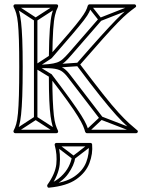

<svg xmlns="http://www.w3.org/2000/svg" viewBox="-20 -608 658 888"><path d="M153 -518H137V-300Q137 -300 137 -300Q137 -300 137 -300V-62H153V-300Q153 -300 153 -300Q153 -300 153 -300ZM442 -57 454 -67 306 -260Q306 -260 306 -260Q306 -260 306 -260Q289 -283 272.5 -293.5Q256 -304 227.5 -307Q199 -310 145 -308Q137 -308 137.5 -300Q138 -292 145 -292Q185 -293 210 -295.5Q235 -298 251 -304Q267 -310 280 -321.5Q293 -333 309 -352Q309 -352 309 -352Q309 -352 309 -352L449 -513L437 -523L297 -362Q297 -362 297 -362Q297 -362 297 -362Q282 -345 270 -334.5Q258 -324 243.5 -319Q229 -314 206 -311.5Q183 -309 145 -308Q137 -308 137.5 -300Q138 -292 145 -292Q195 -294 221.5 -291.5Q248 -289 263 -280Q278 -271 294 -250Q294 -250 294 -250Q294 -250 294 -250ZM218 -338 210 -352 141 -307Q137 -304 137 -299.5Q137 -295 141 -293L210 -251L218 -265L149 -307Q145 -309 145 -300Q145 -291 149 -293ZM237 7 245 -7 149 -69Q148 -70 145.5 -70Q143 -70 141 -69L46 -7L54 7L149 -55Q151 -57 145 -57Q139 -57 141 -55ZM54 -587 46 -573 141 -511Q143 -510 145.5 -510Q148 -510 149 -511L245 -573L237 -587L141 -525Q139 -524 145 -524Q151 -524 149 -525ZM606 7 612 -7 451 -69Q449 -71 447 -70.5Q445 -70 443 -68L377 -6L387 6L453 -56Q455 -58 449 -57Q443 -56 445 -55ZM400 -585 388 -575 437 -513Q439 -511 441.5 -510.5Q444 -510 446 -511L604 -573L598 -587L440 -525Q438 -524 444.5 -522.5Q451 -521 449 -523ZM342 -302 340 -318Q308 -316 275.5 -313.5Q243 -311 210.5 -310Q178 -309 145 -308V-292Q178 -293 210.5 -294Q243 -295 276 -297.5Q309 -300 342 -302ZM50 8H241Q246 8 248 4Q250 0 248 -4Q242 -16 237 -32Q232 -48 229 -75.5Q226 -103 224 -147Q222 -191 222 -258L208 -253Q260 -186 291.5 -142Q323 -98 340 -70.5Q357 -43 364 -26.5Q371 -10 374 2Q375 4 377 6Q379 8 382 8H609Q615 8 617 2.5Q619 -3 614 -6Q598 -19 578 -37Q558 -55 528.5 -87Q499 -119 455.5 -174Q412 -229 347 -315V-305Q414 -382 456.5 -429.5Q499 -477 525.5 -504Q552 -531 570 -546Q588 -561 606 -574Q611 -577 609 -582.5Q607 -588 601 -588H394Q391 -588 389 -586Q387 -584 386 -582Q383 -570 376 -556.5Q369 -543 351.5 -519.5Q334 -496 299.5 -455.5Q265 -415 208 -350L222 -345Q223 -426 226 -470.5Q229 -515 234.5 -538Q240 -561 248 -576Q250 -581 248 -584.5Q246 -588 241 -588H50Q46 -588 43.5 -584.5Q41 -581 43 -576Q50 -563 55 -546Q60 -529 63 -500Q66 -471 67.5 -422.5Q69 -374 69 -299Q69 -218 67.5 -166.5Q66 -115 63 -83.5Q60 -52 55 -34.5Q50 -17 43 -4Q41 0 43.5 4Q46 8 50 8ZM50 -8 57 4Q64 -10 69 -28Q74 -46 77.5 -78Q81 -110 83 -163Q85 -216 85 -299Q85 -376 83 -425.5Q81 -475 77.5 -505Q74 -535 69 -553Q64 -571 57 -584L50 -572H241L234 -584Q226 -568 220 -544Q214 -520 210.5 -474.5Q207 -429 206 -345Q206 -340 211 -338Q216 -336 220 -340Q279 -408 314.5 -449.5Q350 -491 368 -514.5Q386 -538 392.5 -552Q399 -566 402 -578L394 -572H601L596 -586Q578 -573 560 -557.5Q542 -542 515.5 -515Q489 -488 446 -440.5Q403 -393 335 -315Q330 -310 335 -305Q400 -218 444 -163Q488 -108 517.5 -75.5Q547 -43 567.5 -25Q588 -7 604 6L609 -8H382L390 -2Q387 -14 380 -30.5Q373 -47 355.5 -75Q338 -103 305.5 -148Q273 -193 220 -263Q217 -268 211.5 -266Q206 -264 206 -258Q206 -188 208 -143Q210 -98 214 -70Q218 -42 223 -25.5Q228 -9 234 4L241 -8ZM203 245 209 259Q268 235 295.5 195.5Q323 156 328 122L312 120Q309 140 297 163.5Q285 187 262 208.5Q239 230 203 245ZM246 55 236 67 315 127Q317 129 320 129Q323 129 325 127L403 67L393 55L315 115Q313 116 320 116Q327 116 325 115ZM241 69H398L390 62Q394 102 379 141.5Q364 181 323 209Q282 237 205 244L213 257Q251 201 256 153.5Q261 106 249 59ZM241 53Q237 53 234.5 56Q232 59 233 63Q245 107 240.5 151Q236 195 199 247Q197 251 199.5 256Q202 261 207 260Q289 252 333 221Q377 190 393.5 146.5Q410 103 406 60Q406 57 403.5 55Q401 53 398 53Z"/></svg>

Font: Tilt Prism
Style: Regular
Weight: 400
Version: Version 1.000